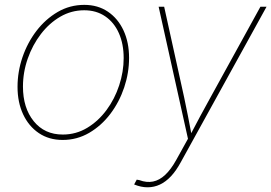

<svg xmlns="http://www.w3.org/2000/svg" viewBox="-20 -569 1125 796"><path d="M239.7 11.2Q183.1 11.2 141.1 -17.1Q99.1 -45.4 75.9 -95Q52.7 -144.5 52.7 -209Q52.7 -271.5 73.2 -331.8Q93.8 -392.1 131.1 -440.9Q168.5 -489.7 219 -519.3Q269.5 -548.8 329.6 -548.8Q385.7 -548.8 427.5 -520.5Q469.2 -492.2 492.2 -442.6Q515.1 -393.1 515.1 -329.1Q515.1 -267.1 494.9 -206.5Q474.6 -146 437.5 -96.9Q400.4 -47.9 349.9 -18.3Q299.3 11.2 239.7 11.2ZM240.2 -11.2Q295.4 -11.2 341.6 -39.1Q387.7 -66.9 421.6 -112.8Q455.6 -158.7 474.1 -215.1Q492.7 -271.5 492.7 -328.1Q492.7 -386.7 472.9 -431.4Q453.1 -476.1 416.3 -501.2Q379.4 -526.4 329.1 -526.4Q275.9 -526.4 230 -499.8Q184.1 -473.1 149.4 -427.7Q114.7 -382.3 95 -325.9Q75.2 -269.5 75.2 -210Q75.2 -121.6 119.9 -66.4Q164.6 -11.2 240.2 -11.2ZM536.1 195.8 546.9 175.8 557.6 177.7Q587.9 189 614.5 183.6Q641.1 178.2 664.8 156Q688.5 133.8 710 95.2L759.3 6.3L637.7 -541H660.6L743.7 -164.1Q752 -125.5 759.5 -86.7Q767.1 -47.9 774.4 -8.8H768.6Q789.1 -47.9 809.8 -86.7Q830.6 -125.5 852.1 -164.1L1059.6 -541H1085L729.5 103.5Q710.4 138.7 689 161.6Q667.5 184.6 643.3 196Q619.1 207.5 591.8 207.5Q578.1 207.5 564.5 204.6Q550.8 201.7 536.1 195.8Z"/></svg>

Font: Inter 17pt Thin
Style: Italic
Weight: 250
Italic angle: -9.3988°
Version: Version 4.001;git-66647c0bb